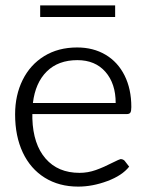

<svg xmlns="http://www.w3.org/2000/svg" viewBox="-20 -685 543 712"><path d="M36 -261Q36 -332 64 -388.5Q92 -445 144 -477Q196 -509 266 -509Q326 -509 371.5 -482Q417 -455 442 -405Q467 -355 467 -288Q467 -273 463.5 -267.5Q460 -262 450 -262H100V-245Q103 -150 149 -97Q195 -44 275 -44Q306 -44 335.5 -54.5Q365 -65 400 -83Q422 -94 427 -95Q436 -95 442 -89L459 -67Q433 -34 378 -13.5Q323 7 270 7Q199 7 146 -26Q93 -59 64.5 -119.5Q36 -180 36 -261ZM409 -303Q409 -375 371 -418.5Q333 -462 267 -462Q196 -462 153.5 -420Q111 -378 102 -303ZM407 -622H129V-665H407Z"/></svg>

Font: Aleo Light
Style: Regular
Weight: 300
Designer: Alessio Laiso
Foundry: Alessio Laiso
Version: Version 2.000